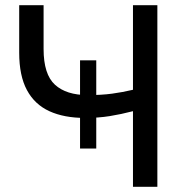

<svg xmlns="http://www.w3.org/2000/svg" viewBox="-20 -720 720 740"><path d="M288.5 -147.5V-487.5H351V-147.5ZM492.5 0V-291.5Q446.5 -279.5 402.8 -272.5Q359 -265.5 308 -265.5Q227 -265.5 170.2 -291.5Q113.5 -317.5 83.8 -372.8Q54 -428 54 -517V-700H148V-531Q148 -433.5 191.8 -393.5Q235.5 -353.5 318.5 -353.5Q371 -353.5 411.8 -359Q452.5 -364.5 492.5 -374V-700H586.5V0Z"/></svg>

Font: Geologica Cursive Light
Style: Regular
Weight: 300
Designer: Sindre Bremnes, Frode Helland
Foundry: Monokrom Skriftforlag AS
Version: Version 1.010;gftools[0.9.28]